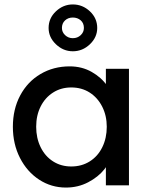

<svg xmlns="http://www.w3.org/2000/svg" viewBox="-20 -835 673 865"><path d="M561 0H457V-125L477 -132Q477 -106 450 -72Q423 -38 377.5 -14Q332 10 277 10Q211 10 156.5 -25.5Q102 -61 70 -123.5Q38 -186 38 -264Q38 -343 71 -405Q104 -467 162.5 -501.5Q221 -536 294 -536Q349 -536 393 -511Q437 -486 462 -449.5Q487 -413 487 -381L457 -389V-525H561ZM461 -264Q461 -314 440.5 -354.5Q420 -395 384 -418Q348 -441 301 -441Q255 -441 219 -418Q183 -395 163 -355Q143 -315 143 -264Q143 -213 163 -172Q183 -131 219 -108Q255 -85 301 -85Q348 -85 384.5 -108Q421 -131 441 -172Q461 -213 461 -264ZM199 -709Q199 -753 232 -784Q265 -815 308 -815Q352 -815 385 -784Q418 -753 418 -709Q418 -667 385 -635.5Q352 -604 308 -604Q265 -604 232 -635.5Q199 -667 199 -709ZM358 -709Q358 -731 343.5 -743.5Q329 -756 308 -756Q287 -756 273 -743Q259 -730 259 -709Q259 -690 273.5 -676.5Q288 -663 308 -663Q329 -663 343.5 -676.5Q358 -690 358 -709Z"/></svg>

Font: Lexend
Style: Regular
Weight: 400
Designer: Thomas Jockin
Foundry: Lexend
Version: Version 1.000